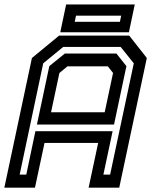

<svg xmlns="http://www.w3.org/2000/svg" viewBox="-37 -864 701 884"><path d="M-17 0 110 -597 235 -700H558L639 -597L512 0H371L415 -206H168L124 0ZM53.5 -60H84L126 -260H481.5L439 -60H470L579 -572.5L518.5 -648H254L162 -572.5ZM198 -347H445L483.5 -528L459.5 -558.5H273.5L236.5 -528ZM133 -290.5 190 -559.5 261.5 -617.5H499L545 -559.5L488 -290.5ZM240.5 -715.5 267.5 -843.5H583.5L556.5 -715.5ZM307 -763.5H515L521 -792H313Z"/></svg>

Font: Tourney Thin SemiBold
Style: Italic
Weight: 600
Italic angle: -12°
Version: Version 1.015